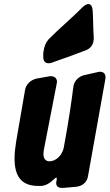

<svg xmlns="http://www.w3.org/2000/svg" viewBox="-20 -940 542 950"><path d="M256 -637C300 -652 344 -668 388 -685L407 -692C434 -704 444 -725 444 -754L443 -770C442 -789 441 -809 441 -828L439 -881C438 -907 431 -920 417 -920C408 -920 398 -914 385 -901L381 -897C344 -860 304 -825 261 -785L220 -745C206 -729 198 -708 195 -683C194 -680 194 -675 194 -669V-659C194 -638 203 -627 221 -627C226 -627 231 -628 237 -630ZM396 -568C368 -561 347 -539 343 -511C335 -446 319 -334 295 -207C287 -174 260 -142 224 -142C204 -142 195 -158 195 -177C195 -184 196 -193 198 -204L260 -523C261 -528 262 -532 262 -535C262 -551 251 -563 232 -563C229 -563 226 -563 222 -562L160 -551C131 -544 109 -523 104 -495L60 -240C55 -209 52 -181 52 -156C52 -74 81 -20 169 -20H183C204 -21 225 -32 247 -53C252 -58 256 -61 259 -61C260 -61 261 -60 261 -57C261 -55 261 -52 260 -48C259 -43 258 -39 258 -35C258 -14 273 -10 291 -10L358 -16C387 -19 410 -38 415 -66L501 -547C502 -551 502 -555 502 -558C502 -575 492 -585 475 -585C471 -585 467 -584 462 -583Z"/></svg>

Font: Bangerz
Style: Bold
Weight: 700
Designer: vernon adams
Foundry: Vernon Adams
Version: Version 2.10;December 28, 2023;FontCreator 13.0.0.2683 64-bi